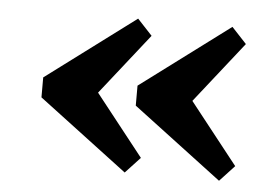

<svg xmlns="http://www.w3.org/2000/svg" viewBox="-38 -472 735 505"><g transform="rotate(5 329.5 -219.0)"><path d="M595.7 -379.9 438.5 -180.7V-256.8L595.7 -57.6L556.6 -15.6L321.3 -193.4V-246.1L556.6 -421.9ZM346.7 -379.9 189.5 -180.7V-256.8L346.7 -57.6L307.6 -15.6L72.3 -193.4V-246.1L307.6 -421.9Z"/></g></svg>

Font: Crimson Pro ExtraBold
Style: Regular
Weight: 800
Designer: Jacques Le Bailly
Foundry: Baron von Fonthausen
Version: Version 1.003